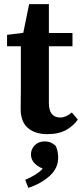

<svg xmlns="http://www.w3.org/2000/svg" viewBox="-20 -640 397 930"><path d="M216.8 -141.1Q216.8 -70.8 272.5 -70.8Q298.8 -70.8 328.1 -95.2L356.9 -61Q337.9 -32.2 301.8 -11.2Q265.6 9.8 208 9.8Q150.4 9.8 115.2 -20Q80.1 -49.8 80.1 -112.8L81.1 -217.8V-416H14.2V-471.2L92.8 -481L121.1 -620.1H216.8V-480H331.1V-416H216.8ZM129.9 107.9Q129.9 83 147.9 64Q166 44.9 196.8 44.9Q227.5 44.9 250 66.9Q260.7 89.4 261.7 120.1Q263.2 174.3 220.2 212.4Q177.7 250.5 117.2 270L102.1 231Q160.2 206.5 187 176.8Q129.9 152.3 129.9 107.9Z"/></svg>

Font: SourceSerifPro-Bold
Style: Bold
Weight: 700
Designer: Frank Grießhammer
Foundry: Adobe Systems Incorporated
Version: Version 1.014;PS Version 1.0;hotconv 1.0.73;makeotf.lib2.5.5